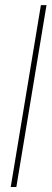

<svg xmlns="http://www.w3.org/2000/svg" viewBox="-20 -748 206 768"><path d="M166 -727.5 45.4 0H22.9L143.6 -727.5Z"/></svg>

Font: Inter Display Thin
Style: Italic
Weight: 100
Italic angle: -9.39999°
Designer: Rasmus Andersson
Foundry: rsms
Version: Version 4.000;git-a52131595